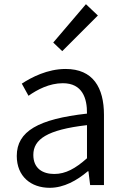

<svg xmlns="http://www.w3.org/2000/svg" viewBox="-20 -883 598 916"><path d="M217 13C285 13 347 -22 399 -66H402L410 0H476V-335C476 -465 424 -554 293 -554C206 -554 130 -514 84 -484L116 -426C157 -455 215 -486 280 -486C373 -486 396 -414 395 -341C163 -315 60 -257 60 -139C60 -41 128 13 217 13ZM239 -53C184 -53 139 -79 139 -144C139 -218 204 -264 395 -286V-128C340 -79 293 -53 239 -53ZM277 -639 447 -809 390 -863 234 -680Z"/></svg>

Font: ChiuKong Gothic MN Normal
Style: Regular
Weight: 350
Designer: Ryoko NISHIZUKA 西塚涼子 (kana, bopomofo & ideographs); Paul D. Hunt (Latin, Greek & Cyrillic); Sandoll Communications 산돌커뮤니
Foundry: Adobe
Version: Version 1.300